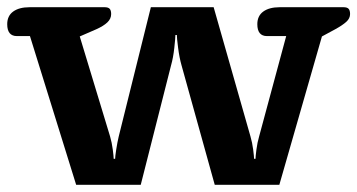

<svg xmlns="http://www.w3.org/2000/svg" viewBox="-26 -512 990 532"><path d="M57 -412H21Q-6 -412 -6 -445Q-6 -468 10.5 -480Q27 -492 56 -492H264Q274 -492 278 -487.5Q282 -483 282 -473Q282 -460 271.5 -450Q261 -440 241 -431L195 -411L279 -134Q284 -117 286.5 -97.5Q289 -78 289 -72H293Q293 -78 296 -97.5Q299 -117 303 -134L392 -492H566L668 -134Q673 -117 675.5 -97.5Q678 -78 678 -72H682Q682 -78 684.5 -97.5Q687 -117 692 -134L767 -412H714Q687 -412 687 -445Q687 -468 703.5 -480Q720 -492 749 -492H926Q936 -492 940 -487.5Q944 -483 944 -473Q944 -461 933.5 -451.5Q923 -442 903 -431L866 -411L748 0H569L477 -331Q471 -352 467.5 -379.5Q464 -407 464 -415H460Q460 -407 457 -379.5Q454 -352 448 -331L364 0H185Z"/></svg>

Font: Maitree
Style: Bold
Weight: 700
Designer: CadsonDemak Team
Foundry: CadsonDemak
Version: Version 1.002